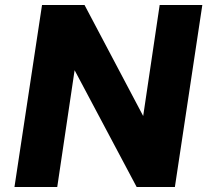

<svg xmlns="http://www.w3.org/2000/svg" viewBox="-20 -743 832 763"><path d="M37.5 0 147 -723H316L549 -282L614.5 -723H784L675 0H523L276.5 -464L207.5 0Z"/></svg>

Font: Public Sans Thin ExtraBold
Style: Italic
Weight: 800
Italic angle: -8°
Version: Version 2.001